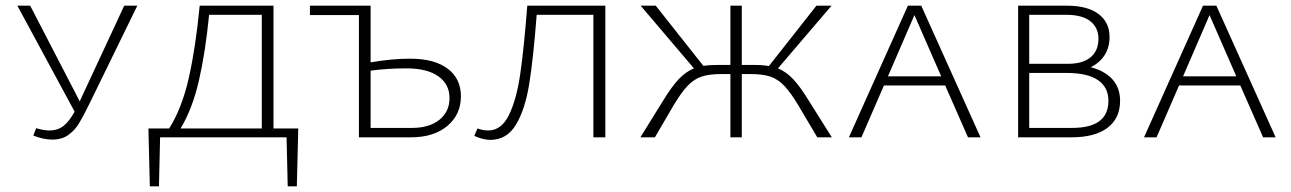

<svg xmlns="http://www.w3.org/2000/svg" viewBox="-20 -482 4532 674"><path d="M462 -462 294 -118Q271 -71 256.5 -47.5Q242 -24 219.5 -8Q197 8 164 8Q133 8 97 -6L107 -32Q134 -24 152 -24Q183 -24 203 -40Q223 -56 242 -90L41 -462H86L260 -126L263 -133L416 -462Z M1022 172H990L986 0H542L538 172H506L501 -31H574Q619 -103 643 -209.5Q667 -316 681 -462H940V-31H1027ZM899 -31V-430H714Q701 -297 678 -198Q655 -99 614 -31Z M1598 -144Q1598 -80 1550.5 -40Q1503 0 1423 0H1240V-429H1068V-462H1281V-263Q1354 -276 1420 -276Q1505 -276 1551.5 -241Q1598 -206 1598 -144ZM1558 -138Q1558 -186 1519 -214Q1480 -242 1406 -242Q1340 -242 1281 -234V-33H1427Q1487 -33 1522.5 -61.5Q1558 -90 1558 -138Z M2105 0H2063V-430H1864Q1852 -274 1837.5 -185.5Q1823 -97 1791 -44Q1759 9 1701 9Q1676 9 1645 -5L1656 -31Q1676 -24 1694 -24Q1740 -24 1766.5 -78Q1793 -132 1806 -220.5Q1819 -309 1831 -462H2105Z M2900 0H2849L2782 -113Q2755 -158 2733 -181Q2711 -204 2684.5 -213Q2658 -222 2617 -222H2584V0H2544V-222H2510Q2469 -222 2442.5 -213Q2416 -204 2394 -181Q2372 -158 2345 -113L2279 0H2228L2308 -129Q2338 -178 2362.5 -204Q2387 -230 2416 -242L2229 -462H2282L2449 -251Q2470 -254 2498 -254H2544V-462H2584V-254H2629Q2659 -254 2679 -250L2846 -462H2899L2711 -242Q2740 -230 2764.5 -204Q2789 -178 2819 -129Z M3298 -182H3083L3004 0H2960L3167 -462H3214L3422 0H3378ZM3284 -214 3190 -429 3097 -214Z M3912 -128Q3912 -67 3868 -33.5Q3824 0 3742 0H3554V-462H3727Q3797 -462 3836 -433Q3875 -404 3875 -352Q3875 -316 3858 -289Q3841 -262 3809 -246Q3859 -233 3885.5 -203Q3912 -173 3912 -128ZM3593 -430V-258H3729Q3781 -258 3808.5 -281Q3836 -304 3836 -346Q3836 -385 3807.5 -407.5Q3779 -430 3723 -430ZM3871 -128Q3871 -176 3834 -201Q3797 -226 3723 -226H3593V-33H3744Q3871 -33 3871 -128Z M4334 -182H4119L4040 0H3996L4203 -462H4250L4458 0H4414ZM4320 -214 4226 -429 4133 -214Z"/></svg>

Font: Ysabeau SC Light
Style: Regular
Weight: 300
Designer: Christian Thalmann (Catharsis Fonts)
Version: Version 0.003